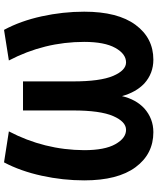

<svg xmlns="http://www.w3.org/2000/svg" viewBox="67 -850 793 968"><g transform="rotate(-90 464.0 -365.5)"><path d="M463.9 -147.5Q447.3 -77.1 402.3 -35.2Q350.6 10.7 282.2 10.7Q171.9 10.7 105.5 -79.1Q39.1 -168.9 39.1 -337.9Q39.1 -445.3 62.5 -552.2Q85.9 -659.2 129.9 -742.2L286.1 -717.8Q192.4 -539.1 191.4 -337.9Q191.4 -234.4 221.7 -180.7Q252 -127 293.9 -127Q335 -127 363.3 -191.9Q391.6 -256.8 391.6 -394.5V-646.5H538.1V-394.5Q538.1 -256.8 565.9 -191.9Q593.8 -127 633.8 -127Q676.8 -127 707 -181.2Q737.3 -235.4 737.3 -337.9Q737.3 -539.1 643.6 -717.8L797.9 -742.2Q842.8 -659.2 866.2 -552.2Q889.6 -445.3 889.6 -337.9Q889.6 -168.9 823.2 -79.1Q756.8 10.7 647.5 10.7Q578.1 10.7 527.3 -35.2Q483.4 -77.1 463.9 -147.5Z"/></g></svg>

Font: Nasu
Style: Bold
Weight: 700
Designer: Ryoko NISHIZUKA (kana &amp; ideographs); Paul D. Hunt (Latin, Greek &amp; Cyrillic); Wenlong ZHANG (bopomofo); Sandoll C
Version: Version 2014.1215